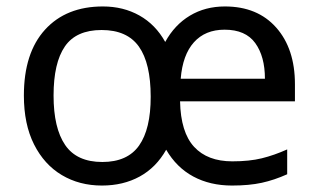

<svg xmlns="http://www.w3.org/2000/svg" viewBox="-20 -565 986 595"><path d="M677 -545Q778 -545 836 -479.5Q894 -414 894 -304V-251H538Q540 -155 581.5 -110Q623 -65 700 -65Q753 -65 791.5 -74.5Q830 -84 870 -102V-25Q830 -7 791 1.5Q752 10 699 10Q631 10 579 -18Q527 -46 495 -101Q464 -46 413 -18Q362 10 296 10Q226 10 171.5 -22.5Q117 -55 85.5 -117.5Q54 -180 54 -269Q54 -401 119.5 -473Q185 -545 299 -545Q362 -545 412 -517Q462 -489 492 -435Q521 -488 568.5 -516.5Q616 -545 677 -545ZM676 -473Q616 -473 581 -434Q546 -395 540 -321H801Q801 -390 771 -431.5Q741 -473 676 -473ZM295 -472Q216 -472 181 -421Q146 -370 146 -269Q146 -168 182 -115.5Q218 -63 297 -63Q375 -63 411 -114Q447 -165 447 -265Q447 -369 410.5 -420.5Q374 -472 295 -472Z"/></svg>

Font: Noto Sans Takri
Style: Regular
Weight: 400
Designer: Monotype Design Team
Foundry: Monotype Imaging Inc.
Version: Version 2.003; ttfautohint (v1.8.4.7-5d5b)